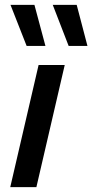

<svg xmlns="http://www.w3.org/2000/svg" viewBox="-20 -766 378 786"><path d="M121 -746 166 -578H89L23 -746ZM294 -746 338 -578H261L196 -746ZM245 -500 129 0H22L138 -500Z"/></svg>

Font: Elaine Sans Medium
Style: Italic
Weight: 500
Italic angle: -13°
Designer: Wei Huang
Foundry: Wei Huang
Version: Version 2.001;December 24, 2019;FontCreator 12.0.0.2547 64-b